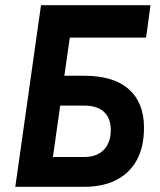

<svg xmlns="http://www.w3.org/2000/svg" viewBox="-20 -720 618 740"><path d="M39 0 138 -700H560L543 -575H249L228 -428H305Q418 -428 476.5 -376Q535 -324 535 -228Q535 -154 507.5 -103.5Q480 -53 428.5 -26.5Q377 0 304 0ZM184 -115H305Q354 -115 380.5 -143Q407 -171 407 -219Q407 -264 381 -288.5Q355 -313 305 -313H212Z"/></svg>

Font: Finlandica SemiBold
Style: Italic
Weight: 600
Italic angle: -8°
Designer: Niklas Ekholm, Juho Hiilivirta, Jaakko Suomalainen
Foundry: Helsinki Type Studio
Version: Version 1.063